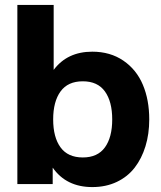

<svg xmlns="http://www.w3.org/2000/svg" viewBox="-20 -740 648 772"><path d="M49.8 0V-720.2H195.8V-459Q250.5 -532.2 351.1 -532.2Q423.3 -532.2 476.1 -496.1Q528.8 -460 554.4 -399.2Q580.1 -338.4 580.1 -259.8Q580.1 -201.2 564.9 -151.9Q549.8 -102.5 521.5 -65.9Q493.2 -29.3 449.5 -8.5Q405.8 12.2 351.1 12.2Q246.6 12.2 191.9 -65.9V0ZM313 -106.9Q372.6 -106.9 401.9 -147.5Q431.2 -188 431.2 -259.8Q431.2 -331.5 401.9 -372.3Q372.6 -413.1 313 -413.1Q252.9 -413.1 223.4 -372.3Q193.8 -331.5 193.8 -259.8Q193.8 -188 223.4 -147.5Q252.9 -106.9 313 -106.9Z"/></svg>

Font: Aspekta 400
Style: Bold
Weight: 700
Designer: Ivo Dolenc
Version: Version 2.000